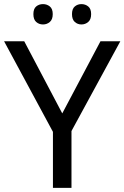

<svg xmlns="http://www.w3.org/2000/svg" viewBox="-20 -915 606 935"><path d="M283.2 -362.8 469.2 -713.9H565.9L328.1 -276.9V0H237.8V-272.9L0 -713.9H98.1ZM142.6 -846.2Q142.6 -872.1 156.2 -883.5Q169.9 -895 189.5 -895Q208.5 -895 222.7 -883.5Q236.8 -872.1 236.8 -846.2Q236.8 -820.3 222.7 -808.1Q208.5 -795.9 189.5 -795.9Q169.9 -795.9 156.2 -808.1Q142.6 -820.3 142.6 -846.2ZM330.6 -846.2Q330.6 -872.1 344.2 -883.5Q357.9 -895 376.5 -895Q395.5 -895 409.7 -883.5Q423.8 -872.1 423.8 -846.2Q423.8 -820.3 409.7 -808.1Q395.5 -795.9 376.5 -795.9Q357.9 -795.9 344.2 -808.1Q330.6 -820.3 330.6 -846.2Z"/></svg>

Font: Noto Sans Southeast Asian
Style: Regular
Weight: 400
Designer: Monotype Design Team
Foundry: Monotype Imaging Inc.
Version: Version 1.06 uh; ttfautohint (v1.4.1)